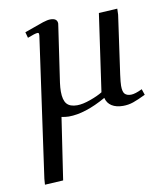

<svg xmlns="http://www.w3.org/2000/svg" viewBox="-83 -512 752 875"><g transform="rotate(-10 293.0 -75.0)"><path d="M54.2 293.9 56.2 267.1 146 -372.1Q147.9 -383.3 147 -388.2Q146 -393.1 141.1 -393.1Q129.9 -393.1 94.2 -378.9L86.9 -405.8Q152.3 -429.7 174.1 -436.8Q195.8 -443.8 209 -443.8Q241.2 -443.8 241.2 -418.9L238.8 -401.9L202.1 -150.9Q199.2 -128.4 199.2 -111.8Q199.2 -71.8 214.1 -54.4Q229 -37.1 262.2 -37.1Q287.6 -37.1 323.7 -50Q359.9 -63 380.9 -76.2L432.1 -434.1L518.1 -439L517.1 -411.1L479 -141.1Q474.1 -104.5 474.1 -89.8Q474.1 -61.5 483.6 -51.8Q493.2 -42 512.2 -42Q530.8 -42 564 -58.1L573.2 -30.8Q538.1 -13.7 515.4 -5.9Q492.7 2 467.8 2Q436 2 415.5 -11Q395 -23.9 389.2 -48.8Q291 6.8 215.8 6.8Q202.1 6.8 182.1 2.9L139.2 289.1Z"/></g></svg>

Font: Dehuti
Style: Bold-Italic
Weight: 700
Version: Version 1.2